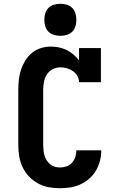

<svg xmlns="http://www.w3.org/2000/svg" viewBox="-20 -990 640 1018"><path d="M298 8Q268 8 238 2.5Q208 -3 181.5 -17.5Q155 -32 134 -54Q113 -76 100 -103.5Q87 -131 82 -161Q77 -191 77 -221V-514Q77 -541 80 -568Q83 -595 91.5 -620.5Q100 -646 114.5 -669.5Q129 -693 150 -710Q171 -727 197 -735Q223 -743 250 -743Q272 -743 293 -738.5Q314 -734 333.5 -724.5Q353 -715 369.5 -701Q386 -687 399 -670V-735H515V-554H399Q399 -572 390 -587.5Q381 -603 366.5 -613Q352 -623 335 -628Q318 -633 300 -633Q279 -633 259.5 -623Q240 -613 228.5 -595Q217 -577 213 -556Q209 -535 209 -514V-221Q209 -207 210.5 -193Q212 -179 216 -165.5Q220 -152 227.5 -140Q235 -128 246 -119Q257 -110 270.5 -106Q284 -102 298 -102Q316 -102 333 -108Q350 -114 362 -127.5Q374 -141 379.5 -158Q385 -175 385 -193H517Q517 -165 510 -137.5Q503 -110 489 -86Q475 -62 453.5 -43Q432 -24 406.5 -12.5Q381 -1 353.5 3.5Q326 8 298 8ZM300 -800Q283 -800 266 -805Q249 -810 237 -822Q225 -834 220 -851Q215 -868 215 -885Q215 -902 220 -919Q225 -936 237 -948Q249 -960 266 -965Q283 -970 300 -970Q317 -970 334 -965Q351 -960 363 -948Q375 -936 380 -919Q385 -902 385 -885Q385 -868 380 -851Q375 -834 363 -822Q351 -810 334 -805Q317 -800 300 -800Z"/></svg>

Font: Iosevka Etoile Extrabold
Style: Regular
Weight: 800
Designer: Belleve Invis
Foundry: Belleve Invis
Version: Version 22.1.2; ttfautohint (v1.8.4)